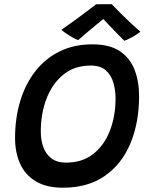

<svg xmlns="http://www.w3.org/2000/svg" viewBox="-20 -872 717 918"><path d="M281 25.5Q201.5 25.5 150.8 -5.2Q100 -36 76 -89.5Q52 -143 52 -212Q52 -307.5 76.8 -389Q101.5 -470.5 149 -531.5Q196.5 -592.5 265.2 -626.2Q334 -660 421.5 -660Q505 -660 553.8 -626.8Q602.5 -593.5 623.8 -537.5Q645 -481.5 645 -412.5Q645 -286.5 604 -187.5Q563 -88.5 482 -31.5Q401 25.5 281 25.5ZM296 -94.5Q373.5 -94.5 426 -136Q478.5 -177.5 505.5 -247.2Q532.5 -317 532.5 -401.5Q532.5 -441 522 -477Q511.5 -513 485.8 -535.8Q460 -558.5 414 -558.5Q335.5 -558.5 282.5 -515Q229.5 -471.5 202.2 -399.8Q175 -328 175 -243Q175 -203 187 -169.2Q199 -135.5 225.5 -115Q252 -94.5 296 -94.5ZM514.5 -852Q533.5 -831.5 559.2 -806Q585 -780.5 610 -757.2Q635 -734 651.5 -720Q632 -705.5 611.5 -694.2Q591 -683 574.5 -677Q559.5 -691.5 540 -711.8Q520.5 -732 502.2 -751Q484 -770 474 -781Q462.5 -772 441 -754.2Q419.5 -736.5 395.8 -716.5Q372 -696.5 354 -680.5Q339 -685 313.2 -701Q287.5 -717 273.5 -729.5Q303 -750 337.8 -775.2Q372.5 -800.5 401 -822Q429.5 -843.5 439.5 -851.5Q446 -851.5 460.8 -851.8Q475.5 -852 490.8 -852Q506 -852 514.5 -852Z"/></svg>

Font: Grandstander Medium
Style: Italic
Weight: 500
Italic angle: -15°
Designer: Tyler Finck
Foundry: Etcetera Type Co
Version: Version 1.200; ttfautohint (v1.8.3)